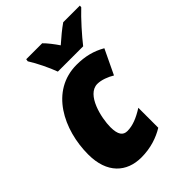

<svg xmlns="http://www.w3.org/2000/svg" viewBox="-224 -872 987 987"><g transform="rotate(-45 270.0 -378.0)"><path d="M220 -606H404C435 -646 498 -717 539 -755L540 -766H419C390 -746 359 -720 326 -691C310 -715 284 -749 266 -766H150L148 -753C174 -712 204 -650 220 -606ZM212 10C280 10 337 -10 381 -37V-182C335 -153 296 -137 257 -137C226 -137 209 -158 209 -213C209 -279 240 -418 319 -418C348 -418 384 -404 410 -388L474 -522C425 -550 375 -563 313 -563C123 -563 29 -374 29 -194C29 -58 105 10 212 10Z"/></g></svg>

Font: Noto Sans UI SemiCondensed Black
Style: Italic
Weight: 900
Width: 4
Italic angle: -372°
Designer: Monotype Design Team
Foundry: Monotype Imaging Inc.
Version: Version 1.901